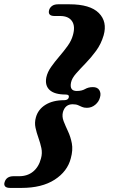

<svg xmlns="http://www.w3.org/2000/svg" viewBox="-86 -772 541 918"><path d="M243 -306.5Q246 -320 228.5 -320Q174.5 -320 151.2 -341.8Q128 -363.5 135.5 -402Q141 -427.5 158.5 -452.2Q176 -477 197.5 -502Q219 -527 237.2 -552.2Q255.5 -577.5 262.5 -603.5Q275 -646.5 258.2 -671Q241.5 -695.5 201.5 -695.5H175Q141 -695.5 149 -724.5Q152.5 -736 163.2 -743.8Q174 -751.5 192 -751.5H246Q345 -751.5 386.5 -709.8Q428 -668 409.5 -603Q397.5 -562 373.8 -529.5Q350 -497 323.8 -470Q297.5 -443 277.5 -420.2Q257.5 -397.5 253.5 -377Q245.5 -337 281 -337Q305 -337 320.8 -346.2Q336.5 -355.5 358 -355.5Q380.5 -355.5 389.2 -340.5Q398 -325.5 392 -306Q387 -286 369.5 -271.2Q352 -256.5 329.5 -256.5Q315 -256.5 306 -260.8Q297 -265 287.2 -269.2Q277.5 -273.5 261 -273.5Q226 -273.5 215 -236.5Q209.5 -215 218.2 -192.5Q227 -170 239.2 -144Q251.5 -118 257.5 -86.5Q263.5 -55 252.5 -15Q236.5 47.5 175.5 87Q114.5 126.5 16.5 126.5H-37.5Q-55.5 126.5 -61.8 118.8Q-68 111 -64 99Q-55.5 70.5 -21 70.5H5.5Q45.5 70.5 72.5 48.2Q99.5 26 110 -14.5Q117 -39.5 111.8 -64Q106.5 -88.5 97.8 -112.8Q89 -137 83.8 -161.2Q78.5 -185.5 85.5 -210.5Q96 -249 131.5 -271Q167 -293 221 -293Q239.5 -293 243 -306.5Z"/></svg>

Font: Fraunces 9pt
Style: Bold Italic
Weight: 700
Italic angle: -16°
Version: Version 1.000;[b76b70a41]